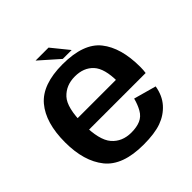

<svg xmlns="http://www.w3.org/2000/svg" viewBox="-189 -862 1015 1015"><g transform="rotate(-45 319.0 -354.0)"><path d="M315 5.5V-85.5Q246 -85.5 206 -131.8Q166 -178 166 -297Q166 -420 206.5 -463.5Q247 -507 313 -507Q379 -507 416.5 -466.2Q454 -425.5 454 -327.5L460 -340.5H152.5V-255H590.5Q593.5 -274 593.5 -298Q593.5 -441.5 531 -520Q468.5 -598.5 312.5 -598.5Q161 -598.5 95.5 -520.8Q30 -443 30 -297Q30 -156 94.8 -75.2Q159.5 5.5 315 5.5ZM315 -85.5V5.5Q398.5 5.5 449 -12.8Q499.5 -31 533.8 -69.5Q568 -108 578 -167.5L452 -202.5Q442.5 -166 426.5 -137.8Q410.5 -109.5 382.8 -97.5Q355 -85.5 315 -85.5ZM333.5 -617.5H400L322.5 -713H225.5Z"/></g></svg>

Font: Anybody UltraCondensed Thin SemiBold
Style: Regular
Weight: 600
Version: Version 1.111